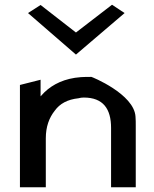

<svg xmlns="http://www.w3.org/2000/svg" viewBox="-20 -799 649 809"><path d="M98 -744 300 -569 505 -744 452 -779 300 -662 151 -778ZM552 -10V-270C552 -283 552 -294 551 -307C546 -403 365 -476 365 -475C350 -475 335 -475 321 -474C252 -469 203 -444 168 -411L151 -393V-463L64 -441V-10H173V-216C173 -265 187 -303 211 -333C232 -362 264 -380 311 -385C318 -387 325 -388 333 -388C415 -388 448 -340 448 -260V-10Z"/></svg>

Font: Bluebird
Style: LiExt
Weight: 300
Designer: Jasper
Foundry: Cannot Into Space Fonts
Version: Version 0.98